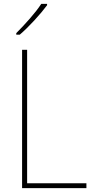

<svg xmlns="http://www.w3.org/2000/svg" viewBox="-20 -971 486 991"><path d="M94 0V-714H120V-25H426V0ZM223 -944Q197 -909 157.5 -866Q118 -823 82 -792H64V-800Q98 -834 134 -875Q170 -916 193 -951H223Z"/></svg>

Font: Noto Sans Myanmar UI SemiCondensed Thin
Style: Regular
Weight: 100
Width: 4
Designer: Monotype Design Team
Foundry: Monotype Imaging Inc.
Version: Version 2.103; ttfautohint (v1.8.4.7-5d5b)